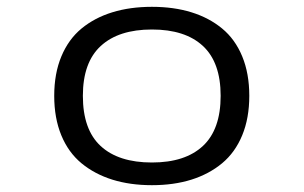

<svg xmlns="http://www.w3.org/2000/svg" viewBox="-20 -532 890 563"><path d="M541.2 -5.2Q489.5 11 425.5 11Q361.5 11 309.5 -5.2Q257.5 -21.5 219 -53.2Q180.5 -85 159.8 -135.2Q139 -185.5 139 -251Q139 -316.5 160 -366.8Q181 -417 219.2 -448.5Q257.5 -480 309.5 -496Q361.5 -512 425.5 -512Q489.5 -512 541.2 -496Q593 -480 631.2 -448.5Q669.5 -417 690.2 -366.8Q711 -316.5 711 -251Q711 -185.5 690.2 -135.2Q669.5 -85 631.2 -53.2Q593 -21.5 541.2 -5.2ZM425.5 -55.5Q523 -55.5 575 -104Q627 -152.5 627 -251Q627 -349 575 -397.2Q523 -445.5 425.5 -445.5Q328 -445.5 275.5 -397.2Q223 -349 223 -251Q223 -152 275.2 -103.8Q327.5 -55.5 425.5 -55.5Z"/></svg>

Font: League Mono Wide Light
Style: Regular
Weight: 300
Width: 8
Designer: Tyler Finck
Foundry: The League of Moveable Type / Tyler Finck
Version: Version 2.210